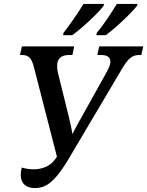

<svg xmlns="http://www.w3.org/2000/svg" viewBox="-20 -951 752 981"><path d="M159 10Q124 10 105 -7.5Q86 -25 86 -58Q86 -75 91 -95Q121 -86 151 -86Q184 -86 212 -97.5Q240 -109 260 -135L271 -150L153 -609Q145 -641 132 -655.5Q119 -670 93 -670H82L92 -714H359L350 -670H334Q301 -670 286.5 -655.5Q272 -641 272 -616Q272 -597 276 -579L330 -361Q336 -334 341 -313Q346 -292 350 -266Q363 -292 374.5 -313Q386 -334 401 -360L523 -579Q533 -597 538.5 -611Q544 -625 544 -636Q544 -670 496 -670H477L487 -714H712L702 -670H689Q665 -670 645.5 -654.5Q626 -639 599 -592L346 -165Q307 -97 276.5 -59Q246 -21 218.5 -5.5Q191 10 159 10ZM475 -784Q502 -816 528.5 -855.5Q555 -895 577 -931H683L680 -921Q666 -903 637.5 -874.5Q609 -846 577 -817.5Q545 -789 520 -771H472ZM305 -784Q331 -817 358 -856.5Q385 -896 407 -931H512L509 -921Q496 -903 467.5 -874.5Q439 -846 406.5 -817.5Q374 -789 349 -771H302Z"/></svg>

Font: Noto Serif SemiCondensed Medium
Style: Italic
Weight: 500
Width: 4
Italic angle: -12°
Designer: Monotype Design Team
Foundry: Monotype Imaging Inc.
Version: Version 2.013